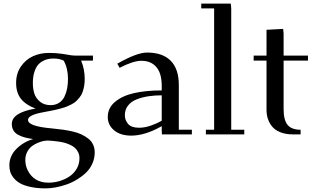

<svg xmlns="http://www.w3.org/2000/svg" viewBox="-20 -749 1778 1070"><path d="M32.2 172.9Q32.2 120.1 71.5 80.8Q110.8 41.5 165 25.9Q139.2 22.5 119.6 17.3Q100.1 12.2 82.3 2.9Q64.5 -6.3 55.2 -21.7Q45.9 -37.1 45.9 -58.1Q45.9 -121.6 178.2 -144Q124 -164.1 96.9 -198.2Q69.8 -232.4 69.8 -287.1Q69.8 -339.8 96.7 -378.7Q123.5 -417.5 164.1 -435.8Q204.6 -454.1 252 -454.1Q292 -454.1 325.2 -449.2Q338.4 -447.3 354 -444.6Q369.6 -441.9 379.9 -440.4Q390.1 -439 400.9 -439H498V-411.1H432.1Q452.1 -363.3 452.1 -309.1Q452.1 -286.6 448.5 -267.3Q444.8 -248 439.2 -233.2Q433.6 -218.3 423.1 -205.6Q412.6 -192.9 403.3 -184.1Q394 -175.3 378.4 -167.5Q362.8 -159.7 351.8 -155Q340.8 -150.4 321.8 -145.3Q302.7 -140.1 291.5 -137.5Q280.3 -134.8 259.8 -130.9Q253.9 -129.9 242.4 -127.7Q231 -125.5 223.6 -124Q216.3 -122.6 205.3 -120.4Q194.3 -118.2 187.3 -116.2Q180.2 -114.3 171.4 -111.3Q162.6 -108.4 157 -105.2Q151.4 -102.1 146.2 -98.4Q141.1 -94.7 138.7 -90.1Q136.2 -85.4 136.2 -80.1Q136.2 -44.9 271 -33.2Q276.9 -32.7 279.8 -32.2Q309.6 -29.3 333.5 -25.9Q357.4 -22.5 385.3 -16.1Q413.1 -9.8 433.6 0Q454.1 9.8 471.7 23.2Q489.3 36.6 498.5 56.2Q507.8 75.7 507.8 100.1Q507.8 133.3 494.6 162.8Q481.4 192.4 459 213.6Q436.5 234.9 408.4 252Q380.4 269 349.6 279.5Q318.8 290 289.6 295.4Q260.3 300.8 234.9 300.8Q187 300.8 149.9 292.7Q112.8 284.7 91.1 272Q69.3 259.3 55.7 241.9Q42 224.6 37.1 208Q32.2 191.4 32.2 172.9ZM121.1 143.1Q121.1 170.9 132.8 196.8Q167 269 250 269Q280.8 269 310.8 260.3Q340.8 251.5 366.2 234.9Q391.6 218.3 407.2 191.7Q422.9 165 422.9 132.8Q422.9 114.7 415.8 100.1Q408.7 85.4 398.2 75.7Q387.7 65.9 371.3 58.3Q355 50.8 340.6 46.9Q326.2 43 306.4 40Q286.6 37.1 274.2 36.1Q261.7 35.2 245.1 34.2Q237.3 34.2 224.6 36.4Q211.9 38.6 193.4 45.9Q174.8 53.2 159.2 64.5Q143.6 75.7 132.3 96.2Q121.1 116.7 121.1 143.1ZM163.1 -286.1Q163.1 -253.4 171.6 -227.1Q180.2 -200.7 203.4 -181.9Q226.6 -163.1 262.2 -163.1Q289.1 -163.1 308.8 -175.8Q328.6 -188.5 339.1 -210.2Q349.6 -231.9 354.2 -256.3Q358.9 -280.8 358.9 -309.1Q358.9 -368.2 335 -411.1Q311 -422.9 278.8 -422.9Q261.2 -422.9 245.8 -419.4Q230.5 -416 214.8 -406.7Q199.2 -397.5 188.2 -382.6Q177.2 -367.7 170.2 -343Q163.1 -318.4 163.1 -286.1Z M580.6 -97.2Q580.6 -147.5 621.1 -181.4Q661.6 -215.3 727.5 -230.2Q793.5 -245.1 881.3 -245.1V-270Q881.3 -339.8 851.6 -375Q821.8 -410.2 767.6 -410.2Q722.7 -410.2 646.5 -371.1L633.8 -394Q742.7 -456.1 799.3 -456.1Q886.7 -456.1 931.6 -410.2Q976.6 -364.3 976.6 -274.9V-25.9H1049.3V0H882.3L881.3 -23.9V-45.9Q788.6 6.8 711.4 6.8Q651.4 6.8 616 -22.7Q580.6 -52.2 580.6 -97.2ZM675.8 -106.9Q675.8 -79.6 693.8 -58.3Q711.9 -37.1 755.4 -37.1Q787.1 -37.1 822.3 -49.6Q857.4 -62 881.3 -76.2V-217.8Q841.8 -217.8 807.6 -212.6Q773.4 -207.5 742.4 -195.6Q711.4 -183.6 693.6 -160.9Q675.8 -138.2 675.8 -106.9Z M1101.6 -702.1V-729H1266.1L1268.6 -702.1V-25.9H1341.3V0H1127.4V-25.9H1173.3V-702.1Z M1393.6 -411.1V-439H1465.3V-583L1558.1 -587.9L1560.5 -561V-439H1696.3V-411.1H1560.5V-141.1Q1560.5 -79.6 1583 -52.7Q1605.5 -25.9 1655.3 -25.9V0H1613.3Q1572.3 0 1542.5 -12Q1512.7 -23.9 1496.3 -44.2Q1480 -64.5 1472.7 -87.4Q1465.3 -110.4 1465.3 -136.2V-411.1Z"/></svg>

Font: Dehuti Alt
Style: Bold
Weight: 700
Version: Version 1.2